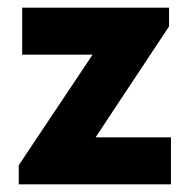

<svg xmlns="http://www.w3.org/2000/svg" viewBox="-20 -482 493 502"><path d="M29 -50 222 -339H38V-462H422V-413L230 -123H427V0H29Z"/></svg>

Font: Tilda Sans Extra Bold
Style: Regular
Weight: 800
Designer: ParaType Ltd
Foundry: ParaType Ltd
Version: Version 1.009